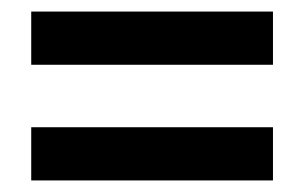

<svg xmlns="http://www.w3.org/2000/svg" viewBox="-20 -518 527 332"><path d="M34 -406H452V-498H34ZM34 -206H452V-298H34Z"/></svg>

Font: Noto Sans Gujarati UI Condensed SemiBold
Style: Regular
Weight: 600
Width: 3
Designer: Jelle Bosma - Monotype Design Team, Universal Thirst
Foundry: Monotype Imaging Inc.
Version: Version 2.106